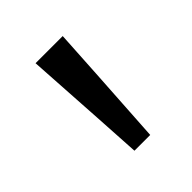

<svg xmlns="http://www.w3.org/2000/svg" viewBox="-81 -656 303 303"><g transform="rotate(-45 70.5 -504.0)"><path d="M87.9 -400.4Q79.1 -400.4 52.7 -400.4Q49.8 -452.1 40 -608.4Q55.7 -608.4 100.6 -608.4Q97.7 -555.7 87.9 -400.4Z"/></g></svg>

Font: BSRU BANSOMDEJ
Style: Regular
Weight: 400
Designer: Wisit Potiwat
Version: Version 1.000;PS 002.000;hotconv 1.0.70;makeotf.lib2.5.58329